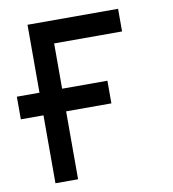

<svg xmlns="http://www.w3.org/2000/svg" viewBox="-86 -853 838 928"><g transform="rotate(-10 333.5 -389.0)"><path d="M111.1 -444.4V-777.8H555.6V-666.7H222.2V-444.4H444.4V-333.3H222.2V0H111.1V-333.3H0V-444.4Z"/></g></svg>

Font: Pixeloid Mono
Style: Regular
Weight: 400
Monospace: yes
Designer: GGBotNet
Foundry: GGBotNet
Version: 0.5